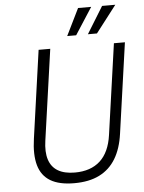

<svg xmlns="http://www.w3.org/2000/svg" viewBox="-61 -977 774 1035"><g transform="rotate(-5 325.5 -459.5)"><path d="M299 10Q217.5 10 170 -18.5Q122.5 -47 106.2 -104.5Q90 -162 102.5 -248L169.5 -723H232.5L163 -232.5Q154 -171.5 167.2 -130Q180.5 -88.5 215.5 -67.8Q250.5 -47 307 -47Q392.5 -47 443.5 -93.2Q494.5 -139.5 507.5 -232.5L577 -723H636.5L567.5 -235.5Q556.5 -154.5 523.5 -100Q490.5 -45.5 435 -17.8Q379.5 10 299 10ZM441.5 -783.5 531 -929H602.5L490.5 -783.5ZM329.5 -783.5 401 -929H472L378 -783.5Z"/></g></svg>

Font: Public Sans Thin ExtraLight
Style: Italic
Weight: 250
Italic angle: -8°
Version: Version 2.001